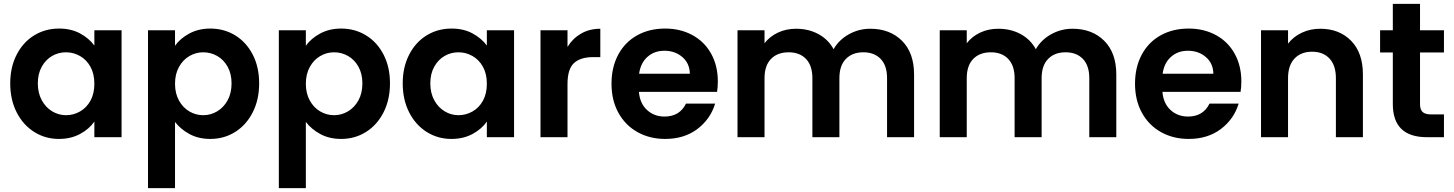

<svg xmlns="http://www.w3.org/2000/svg" viewBox="-20 -711 7535 995"><path d="M33 -279Q33 -363 66.5 -428Q100 -493 157.5 -528Q215 -563 286 -563Q348 -563 394.5 -538Q441 -513 469 -475V-554H610V0H469V-81Q442 -42 394.5 -16.5Q347 9 285 9Q215 9 157.5 -27Q100 -63 66.5 -128.5Q33 -194 33 -279ZM469 -277Q469 -328 449 -364.5Q429 -401 395 -420.5Q361 -440 322 -440Q283 -440 250 -421Q217 -402 196.5 -365.5Q176 -329 176 -279Q176 -229 196.5 -191.5Q217 -154 250.5 -134Q284 -114 322 -114Q361 -114 395 -133.5Q429 -153 449 -189.5Q469 -226 469 -277Z M887 -474Q914 -512 961.5 -537.5Q1009 -563 1070 -563Q1141 -563 1198.5 -528Q1256 -493 1289.5 -428.5Q1323 -364 1323 -279Q1323 -194 1289.5 -128.5Q1256 -63 1198.5 -27Q1141 9 1070 9Q1009 9 962.5 -16Q916 -41 887 -79V264H747V-554H887ZM1180 -279Q1180 -329 1159.5 -365.5Q1139 -402 1105.5 -421Q1072 -440 1033 -440Q995 -440 961.5 -420.5Q928 -401 907.5 -364Q887 -327 887 -277Q887 -227 907.5 -190Q928 -153 961.5 -133.5Q995 -114 1033 -114Q1072 -114 1105.5 -134Q1139 -154 1159.5 -191Q1180 -228 1180 -279Z M1565 -474Q1592 -512 1639.5 -537.5Q1687 -563 1748 -563Q1819 -563 1876.5 -528Q1934 -493 1967.5 -428.5Q2001 -364 2001 -279Q2001 -194 1967.5 -128.5Q1934 -63 1876.5 -27Q1819 9 1748 9Q1687 9 1640.5 -16Q1594 -41 1565 -79V264H1425V-554H1565ZM1858 -279Q1858 -329 1837.5 -365.5Q1817 -402 1783.5 -421Q1750 -440 1711 -440Q1673 -440 1639.5 -420.5Q1606 -401 1585.5 -364Q1565 -327 1565 -277Q1565 -227 1585.5 -190Q1606 -153 1639.5 -133.5Q1673 -114 1711 -114Q1750 -114 1783.5 -134Q1817 -154 1837.5 -191Q1858 -228 1858 -279Z M2067 -279Q2067 -363 2100.5 -428Q2134 -493 2191.5 -528Q2249 -563 2320 -563Q2382 -563 2428.5 -538Q2475 -513 2503 -475V-554H2644V0H2503V-81Q2476 -42 2428.5 -16.5Q2381 9 2319 9Q2249 9 2191.5 -27Q2134 -63 2100.5 -128.5Q2067 -194 2067 -279ZM2503 -277Q2503 -328 2483 -364.5Q2463 -401 2429 -420.5Q2395 -440 2356 -440Q2317 -440 2284 -421Q2251 -402 2230.5 -365.5Q2210 -329 2210 -279Q2210 -229 2230.5 -191.5Q2251 -154 2284.5 -134Q2318 -114 2356 -114Q2395 -114 2429 -133.5Q2463 -153 2483 -189.5Q2503 -226 2503 -277Z M2921 -468Q2948 -512 2991.5 -537Q3035 -562 3091 -562V-415H3054Q2988 -415 2954.5 -384Q2921 -353 2921 -276V0H2781V-554H2921Z M3700 -289Q3700 -259 3696 -235H3291Q3296 -175 3333 -141Q3370 -107 3424 -107Q3502 -107 3535 -174H3686Q3662 -94 3594 -42.5Q3526 9 3427 9Q3347 9 3283.5 -26.5Q3220 -62 3184.5 -127Q3149 -192 3149 -277Q3149 -363 3184 -428Q3219 -493 3282 -528Q3345 -563 3427 -563Q3506 -563 3568.5 -529Q3631 -495 3665.5 -432.5Q3700 -370 3700 -289ZM3555 -329Q3554 -383 3516 -415.5Q3478 -448 3423 -448Q3371 -448 3335.5 -416.5Q3300 -385 3292 -329Z M4490 -562Q4592 -562 4654.5 -499.5Q4717 -437 4717 -325V0H4577V-306Q4577 -371 4544 -405.5Q4511 -440 4454 -440Q4397 -440 4363.5 -405.5Q4330 -371 4330 -306V0H4190V-306Q4190 -371 4157 -405.5Q4124 -440 4067 -440Q4009 -440 3975.5 -405.5Q3942 -371 3942 -306V0H3802V-554H3942V-487Q3969 -522 4011.5 -542Q4054 -562 4105 -562Q4170 -562 4221 -534.5Q4272 -507 4300 -456Q4327 -504 4378.5 -533Q4430 -562 4490 -562Z M5538 -562Q5640 -562 5702.5 -499.5Q5765 -437 5765 -325V0H5625V-306Q5625 -371 5592 -405.5Q5559 -440 5502 -440Q5445 -440 5411.5 -405.5Q5378 -371 5378 -306V0H5238V-306Q5238 -371 5205 -405.5Q5172 -440 5115 -440Q5057 -440 5023.5 -405.5Q4990 -371 4990 -306V0H4850V-554H4990V-487Q5017 -522 5059.5 -542Q5102 -562 5153 -562Q5218 -562 5269 -534.5Q5320 -507 5348 -456Q5375 -504 5426.5 -533Q5478 -562 5538 -562Z M6413 -289Q6413 -259 6409 -235H6004Q6009 -175 6046 -141Q6083 -107 6137 -107Q6215 -107 6248 -174H6399Q6375 -94 6307 -42.5Q6239 9 6140 9Q6060 9 5996.5 -26.5Q5933 -62 5897.5 -127Q5862 -192 5862 -277Q5862 -363 5897 -428Q5932 -493 5995 -528Q6058 -563 6140 -563Q6219 -563 6281.5 -529Q6344 -495 6378.5 -432.5Q6413 -370 6413 -289ZM6268 -329Q6267 -383 6229 -415.5Q6191 -448 6136 -448Q6084 -448 6048.5 -416.5Q6013 -385 6005 -329Z M6822 -562Q6921 -562 6982 -499.5Q7043 -437 7043 -325V0H6903V-306Q6903 -372 6870 -407.5Q6837 -443 6780 -443Q6722 -443 6688.5 -407.5Q6655 -372 6655 -306V0H6515V-554H6655V-485Q6683 -521 6726.5 -541.5Q6770 -562 6822 -562Z M7339 -439V-171Q7339 -143 7352.5 -130.5Q7366 -118 7398 -118H7463V0H7375Q7198 0 7198 -172V-439H7132V-554H7198V-691H7339V-554H7463V-439Z"/></svg>

Font: Fz Poppins SemBd
Style: Regular
Weight: 600
Designer: Ninad Kale (Devanagari), Jonny Pinhorn (Latin)
Foundry: Indian Type Foundry
Version: Vit hóa bi Vntype.Com & FontZin.Com